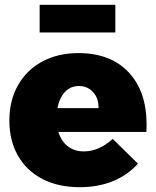

<svg xmlns="http://www.w3.org/2000/svg" viewBox="-20 -772 649 799"><path d="M590 -254Q590 -233 589 -223H223Q235 -184 262.5 -163Q290 -142 329 -142Q392 -142 449 -194L554 -91Q511 -43 449.5 -18Q388 7 312 7Q222 7 156 -27.5Q90 -62 54.5 -124.5Q19 -187 19 -270Q19 -354 55 -417.5Q91 -481 156 -516Q221 -551 306 -551Q440 -551 515 -471.5Q590 -392 590 -254ZM308 -414Q273 -414 250 -389Q227 -364 219 -322H390Q391 -362 368 -388Q345 -414 308 -414ZM145 -752H460V-637H145Z"/></svg>

Font: Gontserrat ExtraBold
Style: Regular
Weight: 800
Designer: Julieta Ulanovsky
Foundry: Julieta Ulanovsky
Version: Version 6.001